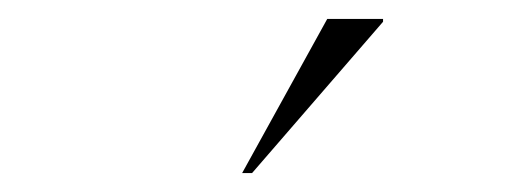

<svg xmlns="http://www.w3.org/2000/svg" viewBox="-20 -752 540 203"><path d="M236 -569 326 -732H385V-729L246.5 -569Z"/></svg>

Font: Newsreader Display ExtraLight
Style: Regular
Weight: 275
Designer: Hugues Gentile
Foundry: Production Type
Version: Version 1.001